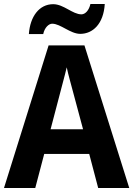

<svg xmlns="http://www.w3.org/2000/svg" viewBox="-20 -944 669 964"><path d="M125 -773H197C204 -806 225 -825 242 -825C284 -825 333 -774 383 -774C445 -774 500 -823 506 -924H434C427 -892 408 -872 389 -872C344 -872 300 -923 247 -923C177 -923 131 -861 125 -773ZM473 0H629L404 -716H224L0 0H157L202 -171H428ZM349 -474 397 -295H234L281 -474C287 -499 307 -570 315 -606C323 -567 339 -513 349 -474Z"/></svg>

Font: Noto Sans Kannada SemiCondensed
Style: Bold
Weight: 700
Width: 4
Designer: Jelle Bosma - Monotype Design Team
Foundry: Monotype Imaging Inc.
Version: Version 2.005